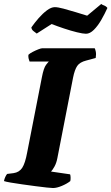

<svg xmlns="http://www.w3.org/2000/svg" viewBox="-31 -947 561 967"><path d="M236 0Q229 0 204.5 -2.5Q180 -5 147 -9.5Q114 -14 81 -18.5Q48 -23 22.5 -27.5Q-3 -32 -11 -35Q-9 -46 -4 -56.5Q1 -67 5 -71L37 -75Q66 -79 81 -102Q96 -125 106 -180L180 -558Q189 -605 201 -620.5Q213 -636 215 -637H118Q116 -641 113.5 -650.5Q111 -660 112 -671Q119 -678 133.5 -685.5Q148 -693 162 -698.5Q176 -704 182 -704H446Q449 -699 451.5 -686.5Q454 -674 451 -655L403 -642Q371 -634 358 -615Q345 -596 337 -556L258 -151Q253 -125 243 -107.5Q233 -90 226 -83L322 -69Q324 -65 324.5 -54Q325 -43 323 -35Q307 -22 281 -11Q255 0 236 0ZM402 -777Q387 -777 356.5 -784.5Q326 -792 291.5 -803.5Q257 -815 229 -826L154 -778Q147 -783 137.5 -790.5Q128 -798 127 -809Q143 -832 163.5 -855.5Q184 -879 205.5 -895Q227 -911 245 -911Q260 -911 288.5 -903.5Q317 -896 349.5 -886Q382 -876 408 -868L479 -927Q483 -923 493 -919.5Q503 -916 510 -907Q497 -878 479.5 -847.5Q462 -817 442 -797Q422 -777 402 -777Z"/></svg>

Font: Texturina Black
Style: Italic
Weight: 900
Italic angle: -11°
Designer: Guillermo Torres Carreño
Foundry: Omnibus-Type
Version: Version 1.002; ttfautohint (v1.8.3)